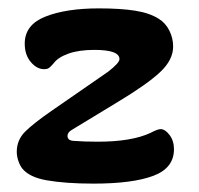

<svg xmlns="http://www.w3.org/2000/svg" viewBox="-20 -427 474 458"><path d="M91 3Q51 -4 34 -24Q28 -31 24 -42.5Q20 -54 20 -65Q20 -93 40 -113Q60 -133 105 -164L238 -256Q265 -277 265 -286Q265 -308 205 -308Q168 -308 143 -299Q118 -290 108 -276Q101 -268 97 -265Q93 -262 85 -262Q68 -262 53.5 -279Q39 -296 39 -323Q39 -368 88.5 -387.5Q138 -407 216 -407Q268 -407 302.5 -401.5Q337 -396 359 -382Q375 -372 384 -354Q393 -336 393 -316Q393 -284 362 -255Q331 -226 263 -185L151 -117Q141 -111 141 -103Q141 -92 155 -91Q181 -89 213 -89Q294 -89 339 -110Q356 -119 363 -119Q374 -119 384.5 -105Q395 -91 395 -71Q395 -26 345.5 -7.5Q296 11 203 11Q136 11 91 3Z"/></svg>

Font: AkayaTelivigala
Style: Regular
Weight: 400
Designer: Vaishnavi Murthy Yerkadithaya ( vaishnavimurthy@gmail.com ), Juan Luis Blanco Aristondo ( juan@blancoletters.com )
Version: Version 1.000